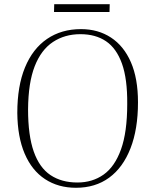

<svg xmlns="http://www.w3.org/2000/svg" viewBox="-20 -876 719 910"><path d="M62 -341Q62 -468 98.5 -556.5Q135 -645 203 -691.5Q271 -738 364 -738Q445 -738 506 -698Q567 -658 600.5 -581Q634 -504 634 -391Q634 -264 598.5 -173Q563 -82 497.5 -34Q432 14 340 14Q256 14 193.5 -27Q131 -68 97 -147.5Q63 -227 62 -341ZM113 -358Q113 -234 140 -157.5Q167 -81 219.5 -46Q272 -11 347 -11Q418 -11 471 -48.5Q524 -86 553.5 -168Q583 -250 583 -383Q584 -502 558 -574.5Q532 -647 482.5 -680.5Q433 -714 361 -714Q287 -714 231 -677Q175 -640 144.5 -562Q114 -484 113 -358ZM237 -856H500L499 -819H236Z"/></svg>

Font: Literata 60pt ExtraLight
Style: Italic
Weight: 250
Italic angle: -2°
Designer: Latin by Veronika Burian and Jose Scaglione. Greek by Irene Vlachou. Cyrillic by Vera Evstafieva
Foundry: TypeTogether
Version: Version 3.103;gftools[0.9.29]